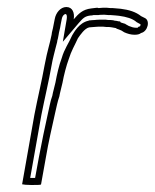

<svg xmlns="http://www.w3.org/2000/svg" viewBox="-20 -525 441 547"><path d="M43 0C47 1 56 2 68 2H74C88 2 97 2 97 0L111 -78C118 -120 128 -162 137 -203C141 -220 144 -236 149 -250C151 -262 155 -275 158 -289C162 -311 169 -338 176 -357C183 -380 193 -396 202 -416C209 -426 221 -444 234 -447C238 -447 242 -448 246 -448C250 -448 255 -449 260 -449H274C280 -448 285 -448 291 -448C294 -448 297 -447 299 -447C303 -446 306 -446 310 -445L313 -443C317 -442 321 -440 326 -438L334 -433C343 -429 353 -426 363 -426C371 -426 377 -427 382 -431C401 -435 409 -467 392 -474L382 -479C367 -491 348 -497 324 -500C316 -501 309 -501 301 -502C295 -502 290 -502 284 -503C276 -503 268 -503 261 -502C260 -502 258 -503 257 -503C251 -502 245 -502 240 -501C215 -498 204 -486 190 -470C193 -488 187 -505 169 -505C152 -505 139 -488 136 -471L133 -456C132 -449 130 -441 128 -433L127 -426C126 -420 124 -414 123 -408C120 -395 116 -382 113 -368C111 -359 109 -349 107 -339C99 -294 87 -245 78 -198ZM66 -18 98 -198C107 -244 119 -293 127 -339C128 -347 131 -358 133 -367C136 -381 140 -393 143 -406V-407V-408C144 -412 146 -418 147 -426L148 -432C151 -444 152 -449 153 -456L156 -471C158 -482 165 -485 166 -485C168 -485 172 -484 170 -470L159 -406L204 -459C217 -474 222 -479 239 -481H240H241C243 -481 241 -481 246 -482H258H260C264 -483 272 -483 278 -483C286 -482 291 -482 296 -482C307 -481 312 -481 319 -480C341 -477 357 -472 368 -463L369 -462L380 -456C381 -455 380 -452 379 -450L375 -449L372 -446H367C361 -446 354 -448 347 -451L338 -456L337 -457C333 -458 327 -460 324 -461L322 -464H319C312 -466 308 -466 307 -466L304 -467H303C302 -467 300 -468 295 -468C289 -468 285 -468 281 -469H280H264C256 -469 251 -468 250 -468C243 -468 238 -467 237 -467H235L232 -466C205 -460 191 -433 186 -425L185 -423L184 -421C177 -404 163 -385 156 -360C148 -339 142 -312 138 -290C135 -276 131 -264 129 -252C123 -236 121 -220 117 -204C108 -163 99 -121 91 -78L80 -18H77H71Z"/></svg>

Font: Scribbler
Style: ClrIta
Weight: 400
Designer: Mew Too
Foundry: Cannot Into Space Fonts
Version: Version 1.001